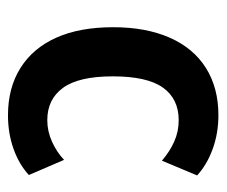

<svg xmlns="http://www.w3.org/2000/svg" viewBox="-62 -482 554 469"><g transform="rotate(90 214.5 -247.0)"><path d="M261 10Q194 10 145.5 -20.5Q97 -51 71.5 -108Q46 -165 46 -247Q46 -327 71.5 -385Q97 -443 145.5 -473.5Q194 -504 261 -504Q305 -504 343.5 -490Q382 -476 408 -452L372 -366Q350 -385 325.5 -396Q301 -407 273 -407Q221 -407 193.5 -368.5Q166 -330 166 -246Q166 -163 194 -124.5Q222 -86 273 -86Q300 -86 325.5 -97.5Q351 -109 370 -127L407 -41Q381 -17 343 -3.5Q305 10 261 10Z"/></g></svg>

Font: Nunito Sans 10pt Condensed
Style: Bold
Weight: 700
Width: 3
Designer: Vernon Adams
Foundry: Vernon Adams
Version: Version 3.101;gftools[0.9.27]